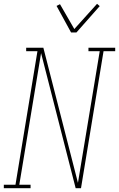

<svg xmlns="http://www.w3.org/2000/svg" viewBox="-57 -985 623 1005"><path d="M-37 0V-18H24L139 -717H80V-735H170L351 -28L465 -717H406V-735H546V-717H485L367 0H339L158 -707L44 -18H103V0ZM315 -815 239 -954 257 -963 332 -833 451 -965 465 -953 343 -815Z"/></svg>

Font: Iosevka Curly Slab Thin
Style: Italic
Weight: 100
Italic angle: -9°
Monospace: yes
Designer: Belleve Invis
Foundry: Belleve Invis
Version: Version 22.1.2; ttfautohint (v1.8.4)